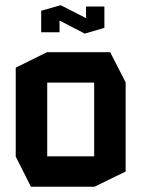

<svg xmlns="http://www.w3.org/2000/svg" viewBox="-20 -712 538 732"><path d="M160 -397V-513H400L459 -398V-397ZM98 0 40 -115V-116H339V0ZM40 -116V-454L159 -513H160V-116ZM339 0V-397H459V-58L340 0ZM137 -589V-670L207 -662V-589ZM308 -611V-687H378V-607ZM303 -584 137 -670V-671L211 -692H212L378 -607V-606L304 -584Z"/></svg>

Font: Foldit Medium
Style: Regular
Weight: 500
Version: Version 1.003